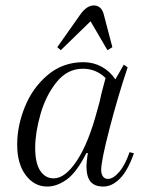

<svg xmlns="http://www.w3.org/2000/svg" viewBox="-20 -672 566 704"><path d="M376 -16Q395 -16 417 -41.5Q439 -67 455 -114L471 -110Q449 -47 420 -17.5Q391 12 359 12Q327 12 312 -6Q297 -24 297 -63Q297 -78 302 -111H297Q261 -40 225 -14Q189 12 153 12Q106 12 74.5 -29.5Q43 -71 43 -142Q43 -211 71.5 -281Q100 -351 155.5 -397.5Q211 -444 286 -444Q322 -444 352.5 -427.5Q383 -411 403 -381L434 -435L448 -425Q413 -321 382 -202Q351 -83 351 -49Q351 -34 357.5 -25Q364 -16 376 -16ZM337 -269Q346 -299 352 -329L367 -386Q332 -420 284 -420Q227 -420 187.5 -371Q148 -322 128.5 -253.5Q109 -185 109 -130Q109 -74 127.5 -46Q146 -18 177 -18Q219 -18 262 -83Q305 -148 337 -269ZM374 -488 312 -594 203 -488 190 -499 276 -621Q299 -652 324 -652Q351 -652 360 -621L392 -499Z"/></svg>

Font: Arapey
Style: Italic
Weight: 400
Italic angle: -12°
Designer: Eduardo Rodriguez Tunni
Foundry: Eduardo Rodriguez Tunni
Version: Version 3.000